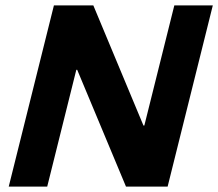

<svg xmlns="http://www.w3.org/2000/svg" viewBox="-20 -695 812 715"><path d="M604.2 0H449.2L267.5 -435H264.2L155.8 0H12.5L180.8 -675H327.5L514.2 -227.5H517.5L629.2 -675H772.5Z"/></svg>

Font: Funnel Sans ExtraBold
Style: Italic
Weight: 800
Italic angle: -14.036°
Version: Version 1.000; Beta; Release 5; Build 24; ttfautohint (v1.8.